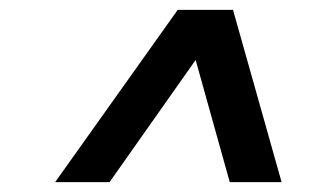

<svg xmlns="http://www.w3.org/2000/svg" viewBox="-20 -720 640 390"><path d="M92 -350 341 -700H453.3L552 -350H446.7L377.4 -598.2L202.5 -350Z"/></svg>

Font: Red Hat Display
Style: Italic
Weight: 300
Italic angle: -12°
Designer: Pentagram, MCKL
Foundry: Pentagram, MCKL
Version: Version 1.023